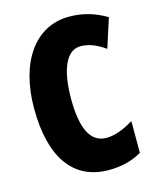

<svg xmlns="http://www.w3.org/2000/svg" viewBox="-111 -802 729 889"><g transform="rotate(-15 253.5 -357.0)"><path d="M320 -578C363 -578 400 -561 438 -534L483 -674C426 -708 368 -724 305 -724C140 -724 39 -575 39 -355C39 -119 131 10 301 10C360 10 413 -3 459 -30V-182C416 -157 374 -137 328 -137C253 -137 216 -209 216 -354C216 -493 253 -578 320 -578Z"/></g></svg>

Font: Noto Sans Lao Looped ExtraCondensed Black
Style: Regular
Weight: 900
Width: 2
Designer: Mark Frömberg, Ben Mitchell
Foundry: The Fontpad Ltd
Version: Version 1.002